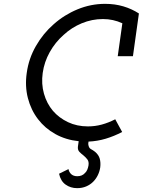

<svg xmlns="http://www.w3.org/2000/svg" viewBox="-20 -728 742 998"><path d="M592 -436 616 -607Q592 -618 567 -623.5Q542 -629 515 -629Q458 -629 405 -607Q352 -585 310 -546Q267 -508 238.5 -457Q210 -406 202 -349Q194 -292 208.5 -241Q223 -190 255 -152Q287 -115 333.5 -93Q380 -71 437 -71Q474 -71 509 -80.5Q544 -90 579 -108L615 -42Q573 -20 529.5 -7Q486 6 440 8Q439 14 439 18Q438 22 439 22Q439 22 439 22Q441 41 452.5 47Q464 53 474 61Q493 77 498.5 97Q504 117 501 142Q498 163 488.5 182.5Q479 202 464 217Q449 232 428 241Q407 250 381 250Q347 250 321 231.5Q295 213 287 175L336 151Q339 167 350.5 177.5Q362 188 382 188Q394 188 404 184Q414 180 421 172Q429 165 433.5 154.5Q438 144 440 132Q443 112 434 100.5Q425 89 414 80Q402 71 392.5 61Q383 51 385 34L389 6Q322 -1 268 -31Q214 -61 178 -108Q141 -156 125 -218Q109 -280 119 -349Q129 -423 166.5 -488.5Q204 -554 259 -602Q314 -651 383 -679.5Q452 -708 526 -708Q577 -708 621 -695Q665 -682 702 -658L671 -436Z"/></svg>

Font: Josefin Slab
Style: Bold Italic
Weight: 700
Italic angle: -12°
Designer: Santiago Orozco
Foundry: Typemade
Version: Version 2.000